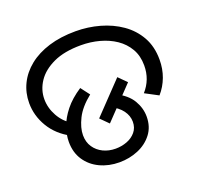

<svg xmlns="http://www.w3.org/2000/svg" viewBox="-119 -797 972 936"><g transform="rotate(-20 367.0 -329.0)"><path d="M168 -196Q102 -231 67 -289.5Q32 -348 32 -414Q32 -467 54.5 -513Q77 -559 120 -593.5Q163 -628 224.5 -647Q286 -666 364 -666Q428 -666 488.5 -649Q549 -632 597 -598.5Q645 -565 673.5 -514.5Q702 -464 702 -396Q702 -348 686.5 -306.5Q671 -265 642 -232L574 -268Q598 -295 610 -326.5Q622 -358 622 -395Q622 -445 600.5 -482Q579 -519 543 -543.5Q507 -568 461 -580.5Q415 -593 365 -593Q279 -593 222 -566.5Q165 -540 136.5 -497.5Q108 -455 108 -406Q108 -361 131.5 -318.5Q155 -276 195 -253L168 -196ZM149 -170Q149 -207 163 -246.5Q177 -286 208 -325Q239 -364 291 -398L326 -352Q271 -308 248 -261.5Q225 -215 225 -177Q225 -141 242.5 -115Q260 -89 289 -75Q318 -61 353 -61Q384 -61 412 -71.5Q440 -82 458 -103.5Q476 -125 476 -156Q476 -187 456 -214.5Q436 -242 393 -263L444 -310Q500 -282 524 -241.5Q548 -201 548 -157Q548 -104 519.5 -67Q491 -30 445.5 -11Q400 8 348 8Q293 8 247.5 -13.5Q202 -35 175.5 -75Q149 -115 149 -170ZM327 -227 479 -386 520 -345 368 -186Z"/></g></svg>

Font: uoriya25
Style: Book
Weight: 400
Designer: Jelle Bosma - Monotype Design Team
Foundry: Monotype Imaging Inc.
Version: Version 2.003